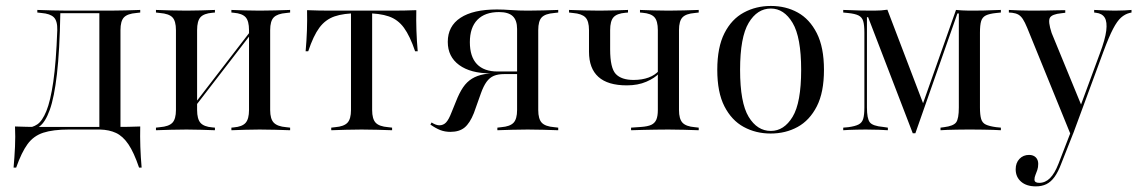

<svg xmlns="http://www.w3.org/2000/svg" viewBox="-20 -447 3905 659"><path d="M216.1 -2.4Q162.1 -2.4 128.6 8.5Q95.2 19.4 74.6 47.6Q54 75.8 35.5 128.2H26.6Q29.8 91.9 31.5 56.9Q33.1 21.8 31.5 -12.9Q51.6 -12.1 72.6 -11.7Q93.5 -11.3 113.7 -11.3H216.1H331.5V-2.4ZM71 1.6 72.6 -8.9Q91.1 -8.9 108.1 -20.2Q125 -31.5 139.1 -65.7Q153.2 -100 162.9 -166.5Q172.6 -233.1 176.6 -343.5Q177.4 -375 164.9 -387.5Q152.4 -400 122.6 -402.4L108.1 -404V-412.9Q134.7 -412.1 159.7 -411.3Q184.7 -410.5 212.9 -410.5H212.1H356.5H357.3Q385.5 -410.5 410.1 -411.3Q434.7 -412.1 461.3 -412.9V-404L447.6 -402.4Q417.7 -400 405.6 -387.5Q393.5 -375 393.5 -343.5V-206.5H321V-404L323.4 -401.6H183.1L187.1 -403.2Q184.7 -272.6 175.4 -192.3Q166.1 -112.1 150.8 -69.8Q135.5 -27.4 115.3 -12.9Q95.2 1.6 71 1.6ZM321 -2.4V-206.5H393.5V-2.4ZM321 -2.4 321.8 -10.5 378.2 -11.3H323.4H379Q399.2 -11.3 420.2 -11.7Q441.1 -12.1 461.3 -12.9Q460.5 21.8 461.7 56.9Q462.9 91.9 466.1 128.2H457.3Q439.5 75.8 420.6 48Q401.6 20.2 378.2 9.3Q354.8 -1.6 323.4 -2.4Z M871 -2.4Q845.2 -2.4 822.2 -1.6Q799.2 -0.8 774.2 0V-8.9L782.3 -9.7Q811.3 -12.1 823 -25.4Q834.7 -38.7 834.7 -69.4V-206.5H907.3V-69.4Q907.3 -38.7 919.8 -25.8Q932.3 -12.9 962.1 -10.5L975.8 -8.9V0Q949.2 -0.8 924.6 -1.6Q900 -2.4 871 -2.4ZM620.2 -2.4Q591.1 -2.4 566.5 -1.6Q541.9 -0.8 515.3 0V-8.9L529 -10.5Q559.7 -12.9 571.8 -25.8Q583.9 -38.7 583.9 -69.4V-343.5Q583.9 -375 571.8 -387.5Q559.7 -400 529 -402.4L515.3 -404V-412.9Q541.9 -412.1 566.5 -411.3Q591.1 -410.5 620.2 -410.5Q646 -410.5 669 -411.3Q691.9 -412.1 717.7 -412.9V-404L708.9 -403.2Q679.8 -400.8 668.1 -387.9Q656.5 -375 656.5 -343.5V-69.4Q656.5 -38.7 668.1 -25.4Q679.8 -12.1 708.9 -9.7L717.7 -8.9V0Q691.9 -0.8 669 -1.6Q646 -2.4 620.2 -2.4ZM834.7 -206.5V-343.5Q834.7 -375 823 -387.9Q811.3 -400.8 782.3 -403.2L774.2 -404V-412.9Q799.2 -412.1 822.2 -411.3Q845.2 -410.5 871 -410.5Q900 -410.5 924.6 -411.3Q949.2 -412.1 975.8 -412.9V-404L962.1 -402.4Q932.3 -400 919.8 -387.5Q907.3 -375 907.3 -343.5V-206.5ZM611.3 -31.5 609.7 -41.1 872.6 -382.3 874.2 -372.6Z M1221 -2.4Q1192.7 -2.4 1168.1 -1.6Q1143.5 -0.8 1116.9 0V-8.9L1130.6 -10.5Q1160.5 -12.9 1172.6 -25.8Q1184.7 -38.7 1184.7 -69.4V-206.5H1257.3V-69.4Q1257.3 -38.7 1269.4 -25.8Q1281.5 -12.9 1312.1 -10.5L1325.8 -8.9V0Q1299.2 -0.8 1274.2 -1.6Q1249.2 -2.4 1221 -2.4ZM1209.7 -401.6Q1159.7 -401.6 1128.2 -390.7Q1096.8 -379.8 1076.2 -352Q1055.6 -324.2 1037.9 -271H1029Q1032.3 -308.1 1033.5 -342.7Q1034.7 -377.4 1033.9 -412.1Q1054 -411.3 1075 -410.9Q1096 -410.5 1116.1 -410.5H1209.7H1232.3H1326.6Q1346.8 -410.5 1367.7 -410.9Q1388.7 -411.3 1408.9 -412.1Q1408.1 -377.4 1409.3 -342.3Q1410.5 -307.3 1413.7 -271H1404.8Q1387.1 -323.4 1366.5 -351.6Q1346 -379.8 1314.5 -390.7Q1283.1 -401.6 1232.3 -401.6ZM1184.7 -206.5V-404.8H1257.3V-206.5Z M1791.1 -2.4Q1762.9 -2.4 1738.3 -1.6Q1713.7 -0.8 1687.1 0V-8.9L1700.8 -10.5Q1730.6 -12.9 1742.7 -25.8Q1754.8 -38.7 1754.8 -69.4V-347.6Q1754.8 -377.4 1739.9 -391.5Q1725 -405.6 1692.7 -405.6Q1644.4 -405.6 1618.5 -379Q1592.7 -352.4 1592.7 -302.4Q1592.7 -252.4 1616.9 -227Q1641.1 -201.6 1687.9 -201.6H1773.4V-195.2H1663.7Q1595.2 -195.2 1556 -223.8Q1516.9 -252.4 1516.9 -303.2Q1516.9 -357.3 1560.5 -385.9Q1604 -414.5 1685.5 -414.5Q1707.3 -414.5 1733.9 -412.5Q1760.5 -410.5 1791.1 -410.5Q1819.4 -410.5 1844.4 -411.3Q1869.4 -412.1 1896 -412.9V-404L1882.3 -402.4Q1851.6 -400 1839.5 -387.5Q1827.4 -375 1827.4 -343.5V-69.4Q1827.4 -38.7 1839.5 -25.8Q1851.6 -12.9 1882.3 -10.5L1896 -8.9V0Q1869.4 -0.8 1844.4 -1.6Q1819.4 -2.4 1791.1 -2.4ZM1525.8 5.6Q1507.3 5.6 1491.5 -0.4Q1475.8 -6.5 1457.3 -19.4L1461.3 -26.6Q1476.6 -16.9 1487.9 -16.9Q1501.6 -16.9 1510.9 -26.6Q1520.2 -36.3 1529.8 -61.3L1545.2 -99.2Q1556.5 -128.2 1569.4 -147.2Q1582.3 -166.1 1600 -177Q1617.7 -187.9 1641.9 -192.3Q1666.1 -196.8 1700 -196.8H1769.4V-192.7H1710.5Q1689.5 -192.7 1675 -186.7Q1660.5 -180.6 1650 -166.1Q1639.5 -151.6 1630.6 -126.6L1606.5 -58.9Q1592.7 -24.2 1574.6 -9.3Q1556.5 5.6 1525.8 5.6Z M2131.5 -154Q2066.1 -154 2033.9 -183.1Q2001.6 -212.1 2001.6 -269.4V-343.5Q2001.6 -375 1989.1 -387.5Q1976.6 -400 1946.8 -402.4L1933.1 -404V-412.9Q1959.7 -412.1 1984.3 -411.3Q2008.9 -410.5 2037.9 -410.5Q2063.7 -410.5 2086.7 -411.3Q2109.7 -412.1 2135.5 -412.9V-404L2126.6 -403.2Q2097.6 -400.8 2085.9 -387.9Q2074.2 -375 2074.2 -343.5V-277.4Q2074.2 -213.7 2093.5 -193.1Q2112.9 -172.6 2154.8 -172.6Q2183.9 -172.6 2206.5 -181Q2229 -189.5 2241.9 -204.8V-195.2Q2227.4 -179 2198.4 -166.5Q2169.4 -154 2131.5 -154ZM2274.2 -2.4Q2251.6 -2.4 2230.2 -2Q2208.9 -1.6 2188.7 -1.2Q2168.5 -0.8 2146 0V-8.9L2180.6 -11.3Q2203.2 -12.9 2215.3 -18.5Q2227.4 -24.2 2232.7 -36.3Q2237.9 -48.4 2237.9 -69.4V-343.5Q2237.9 -375 2226.2 -387.9Q2214.5 -400.8 2185.5 -403.2L2176.6 -404V-412.9Q2201.6 -412.1 2224.6 -411.3Q2247.6 -410.5 2274.2 -410.5Q2302.4 -410.5 2327 -411.3Q2351.6 -412.1 2378.2 -412.9V-404L2364.5 -402.4Q2334.7 -400 2322.6 -387.5Q2310.5 -375 2310.5 -343.5V-69.4Q2310.5 -38.7 2322.6 -25.8Q2334.7 -12.9 2364.5 -10.5L2378.2 -8.9V0Q2351.6 -0.8 2327 -1.6Q2302.4 -2.4 2274.2 -2.4Z M2625 11.3Q2574.2 11.3 2532.7 -11.3Q2491.1 -33.9 2466.5 -81.9Q2441.9 -129.8 2441.9 -207.3Q2441.9 -284.7 2466.5 -333.1Q2491.1 -381.5 2533.1 -404Q2575 -426.6 2625.8 -426.6Q2677.4 -426.6 2718.1 -404Q2758.9 -381.5 2783.5 -333.1Q2808.1 -284.7 2808.1 -207.3Q2808.1 -129.8 2783.5 -81.9Q2758.9 -33.9 2717.7 -11.3Q2676.6 11.3 2625 11.3ZM2625.8 2.4Q2671 2.4 2700.4 -46Q2729.8 -94.4 2729.8 -207.3Q2729.8 -319.4 2700.4 -368.5Q2671 -417.7 2625.8 -417.7Q2579 -417.7 2549.6 -368.5Q2520.2 -319.4 2520.2 -207.3Q2520.2 -94.4 2549.6 -46Q2579 2.4 2625.8 2.4Z M2955.6 -78.2Q2955.6 -40.3 2965.3 -27.4Q2975 -14.5 3011.3 -11.3L3027.4 -8.9V0Q3016.1 -0.8 2996.4 -1.6Q2976.6 -2.4 2951.6 -2.4Q2935.5 -2.4 2921 -2Q2906.5 -1.6 2894.4 -1.2Q2882.3 -0.8 2874.2 0V-8.9L2891.9 -10.5Q2915.3 -13.7 2927 -19.8Q2938.7 -25.8 2942.7 -39.1Q2946.8 -52.4 2946.8 -78.2V-334.7Q2946.8 -361.3 2942.7 -374.6Q2938.7 -387.9 2926.6 -394Q2914.5 -400 2890.3 -402.4L2874.2 -404V-412.9Q2884.7 -412.9 2900 -412.1Q2915.3 -411.3 2934.7 -410.9Q2954 -410.5 2975.8 -410.5H2980.6Q2992.7 -410.5 3004 -411.3Q3015.3 -412.1 3025.8 -413.7L3151.6 -83.9L3141.1 -72.6L3261.3 -412.9Q3271.8 -412.1 3282.7 -411.3Q3293.5 -410.5 3306.5 -410.5H3314.5Q3336.3 -410.5 3355.6 -410.9Q3375 -411.3 3389.9 -412.1Q3404.8 -412.9 3415.3 -412.9V-404L3399.2 -402.4Q3375.8 -400 3363.7 -394Q3351.6 -387.9 3347.6 -374.6Q3343.5 -361.3 3343.5 -334.7V-78.2Q3343.5 -52.4 3347.6 -38.7Q3351.6 -25 3363.7 -19.4Q3375.8 -13.7 3399.2 -10.5L3415.3 -8.9V0Q3404.8 -0.8 3389.9 -1.2Q3375 -1.6 3355.6 -2Q3336.3 -2.4 3314.5 -2.4H3307.3H3300.8Q3281.5 -2.4 3263.3 -2Q3245.2 -1.6 3231.5 -1.2Q3217.7 -0.8 3208.1 0V-8.9L3220.2 -10.5Q3252.4 -14.5 3261.7 -27Q3271 -39.5 3271 -78.2V-400.8H3266.1L3121.8 10.5H3112.9L2959.7 -387.9H2955.6Z M3654 12.9 3505.6 -351.6Q3497.6 -371 3490.7 -381.5Q3483.9 -391.9 3475.4 -396.8Q3466.9 -401.6 3454 -403.2L3442.7 -404V-412.9Q3459.7 -412.1 3479 -411.3Q3498.4 -410.5 3518.5 -410.5H3519.4H3522.6Q3547.6 -410.5 3569 -410.9Q3590.3 -411.3 3607.7 -411.7Q3625 -412.1 3636.3 -412.1V-403.2L3623.4 -401.6Q3590.3 -398.4 3583.5 -385.9Q3576.6 -373.4 3589.5 -333.9L3691.9 -84.7L3685.5 -75L3754.8 -262.9Q3773.4 -312.1 3777 -341.9Q3780.6 -371.8 3771.8 -386.3Q3762.9 -400.8 3741.9 -403.2L3735.5 -404V-412.9Q3752.4 -412.1 3772.2 -411.3Q3791.9 -410.5 3806.5 -410.5Q3825 -410.5 3839.5 -411.3Q3854 -412.1 3863.7 -412.9V-404L3856.5 -402.4Q3841.1 -398.4 3827.8 -386.7Q3814.5 -375 3800.4 -348Q3786.3 -321 3767.7 -271L3662.9 12.9ZM3535.5 192.7Q3503.2 192.7 3484.7 176.6Q3466.1 160.5 3466.1 133.9Q3466.1 112.1 3479 98.4Q3491.9 84.7 3512.1 84.7Q3526.6 84.7 3535.1 93.1Q3543.5 101.6 3543.5 115.3Q3543.5 127.4 3540.3 136.7Q3537.1 146 3533.9 153.6Q3530.6 161.3 3530.6 169.4Q3530.6 180.6 3546.8 180.6Q3567.7 180.6 3583.9 164.5Q3600 148.4 3612.9 115.3L3658.1 -1.6L3666.9 2.4L3622.6 114.5Q3612.1 142.7 3599.6 160.1Q3587.1 177.4 3571.4 185.1Q3555.6 192.7 3535.5 192.7Z"/></svg>

Font: Playfair 144pt SemiCondensed Light
Style: Regular
Weight: 300
Width: 4
Designer: Claus Eggers Sørensen
Foundry: Claus Eggers Sørensen
Version: Version 2.203